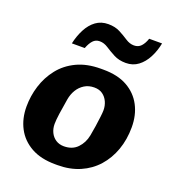

<svg xmlns="http://www.w3.org/2000/svg" viewBox="-137 -851 874 967"><g transform="rotate(20 300.0 -368.0)"><path d="M269 10Q191 10 138.5 -19.5Q86 -49 59.5 -99.5Q33 -150 33 -214Q33 -271 50 -325.5Q67 -380 102 -424.5Q137 -469 191.5 -495Q246 -521 320 -521H334Q411 -521 462.5 -492Q514 -463 540.5 -412.5Q567 -362 567 -297Q567 -231 547 -175Q527 -119 490 -77.5Q453 -36 400 -13Q347 10 281 10ZM278 -90Q323 -90 350 -118Q377 -146 385 -187Q390 -212 394 -240Q398 -268 401 -292Q404 -316 404 -329Q404 -353 394.5 -374Q385 -395 367 -408Q349 -421 322 -421Q292 -421 269.5 -407Q247 -393 233 -370Q219 -347 214 -318Q206 -272 201 -236Q196 -200 196 -180Q196 -155 206 -134.5Q216 -114 234.5 -102Q253 -90 278 -90ZM139 -591Q148 -633 166.5 -668.5Q185 -704 213 -724.5Q241 -745 279 -745Q316 -745 342.5 -731Q369 -717 391 -702.5Q413 -688 436 -688Q459 -688 473.5 -703.5Q488 -719 497 -746H566Q558 -704 539.5 -668.5Q521 -633 493 -612Q465 -591 427 -591Q390 -591 362.5 -605.5Q335 -620 313 -634.5Q291 -649 268 -649Q246 -649 232 -633.5Q218 -618 208 -591Z"/></g></svg>

Font: Chivo Mono
Style: Bold Italic
Weight: 700
Italic angle: -8.05°
Monospace: yes
Version: Version 1.008